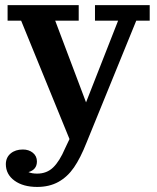

<svg xmlns="http://www.w3.org/2000/svg" viewBox="-20 -528 618 754"><path d="M69.8 59.1Q93.3 59.1 109.1 72Q125 85 125 106Q125 138.2 91.8 147.9Q105 153.8 126 153.8Q163.6 153.8 188.7 129.6Q213.9 105.5 235.8 54.2L252.9 18.1L63 -446.8H9.8V-507.8H289.1V-446.8H196.8L317.9 -126L443.8 -446.8H353V-507.8H567.9V-446.8H515.1L319.8 32.2Q295.9 92.8 270.5 129.6Q245.1 166.5 209.5 186.3Q173.8 206.1 126 206.1Q70.8 206.1 36.9 181.4Q2.9 156.7 2.9 116.2Q3.4 89.8 22 74.5Q40.5 59.1 69.8 59.1Z"/></svg>

Font: Montagu Slab 144pt Medium
Style: Regular
Weight: 500
Designer: Florian Karsten
Foundry: Florian Karsten
Version: Version 1.000